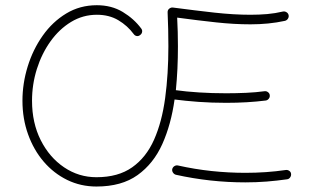

<svg xmlns="http://www.w3.org/2000/svg" viewBox="-20 -695 1181 726"><path d="M344.7 -24.9Q426.8 -24.9 479.7 -62.3Q532.7 -99.6 562.5 -166.7Q592.3 -233.9 604.5 -324.2Q616.7 -414.6 616.7 -520Q616.7 -584.5 613.8 -647.9Q613.3 -657.2 620.1 -662.4Q627 -667.5 633.8 -666.5Q718.8 -655.3 791.3 -647.2Q863.8 -639.2 927.2 -639.2Q960 -639.2 990.5 -641.8Q1021 -644.5 1049.8 -651.4Q1056.6 -652.8 1063.2 -648.9Q1069.8 -645 1071.3 -637.7Q1072.8 -630.9 1068.8 -624.5Q1064.9 -618.2 1057.6 -616.2Q1026.4 -609.4 993.9 -606.2Q961.4 -603 927.2 -603Q865.2 -603 797.1 -610.4Q729 -617.7 649.9 -628.4Q652.8 -574.7 652.8 -520Q652.8 -477.1 650.9 -435.3Q648.9 -393.6 645 -354Q683.1 -348.6 732.2 -345.5Q781.2 -342.3 835.4 -342.3Q873.5 -342.3 910.6 -344Q947.8 -345.7 980.5 -350.1Q987.3 -351.1 993.4 -346.4Q999.5 -341.8 1000 -335Q1001 -327.6 996.3 -321.8Q991.7 -315.9 984.9 -314.9Q915.5 -306.2 835.4 -306.2Q780.3 -306.2 730.2 -309.8Q680.2 -313.5 640.1 -318.8Q627 -224.6 593.8 -150.4Q560.5 -76.2 500.2 -33Q439.9 10.3 344.7 10.3Q285.2 10.3 234.1 -14.6Q183.1 -39.6 145.3 -83.7Q107.4 -127.9 86.2 -187Q64.9 -246.1 64.9 -314Q64.9 -379.4 84.7 -443.6Q104.5 -507.8 141.6 -560.3Q178.7 -612.8 230.5 -644Q282.2 -675.3 346.2 -675.3Q401.9 -675.3 444.3 -649.7Q486.8 -624 514.2 -586.9Q518.6 -581.1 517.3 -574Q516.1 -566.9 509.8 -562.5Q503.9 -557.6 496.8 -558.8Q489.7 -560.1 485.4 -566.4Q461.9 -598.1 427.2 -618.7Q392.6 -639.2 346.2 -639.2Q293.5 -639.2 248.8 -612.1Q204.1 -585 170.9 -538.6Q137.7 -492.2 119.4 -434.1Q101.1 -376 101.1 -314Q101.1 -230.5 134 -165Q167 -99.6 222.4 -62.3Q277.8 -24.9 344.7 -24.9ZM631.3 -55.7Q633.3 -63 639.6 -66.9Q646 -70.8 652.8 -69.3Q715.8 -55.2 780 -48.3Q844.2 -41.5 907.7 -41.5Q947.3 -41.5 985.8 -44.2Q1024.4 -46.9 1060.5 -52.2Q1067.9 -53.2 1074 -48.8Q1080.1 -44.4 1080.6 -37.6Q1081.5 -30.3 1077.1 -24.2Q1072.8 -18.1 1065.9 -17.1Q1028.3 -11.7 988.5 -8.5Q948.7 -5.4 907.7 -5.4Q774.9 -5.4 645 -34.2Q638.2 -36.1 634 -42.5Q629.9 -48.8 631.3 -55.7Z"/></svg>

Font: Mikhak ExtraLight
Style: Regular
Weight: 200
Designer: Amin Abedi
Version: Version 3.3